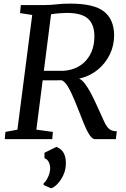

<svg xmlns="http://www.w3.org/2000/svg" viewBox="-20 -771 698 1064"><path d="M6.5 0 10 -40 76.5 -52.5 158.5 -688 91 -698.5 95.5 -743H225Q261.5 -743 294 -747Q326.5 -751 369 -751Q500 -751 555.5 -707.8Q611 -664.5 612.5 -578Q613 -520 588.8 -469.8Q564.5 -419.5 520.8 -384Q477 -348.5 418.5 -335Q434.5 -328.5 450 -308Q465.5 -287.5 479.8 -261.5Q494 -235.5 505.5 -210.5Q517 -185.5 524 -170.5Q545.5 -121.5 558.8 -94Q572 -66.5 586.5 -55.2Q601 -44 627.5 -43.5L622 0H505Q491 0 474 -26.5Q457 -53 433.5 -114.5Q415.5 -160.5 396.2 -208Q377 -255.5 357.5 -289Q338 -322.5 319.5 -326.5Q317 -326 299 -326Q281 -326 257.8 -326Q234.5 -326 216.5 -326L181.5 -52.5L273 -40L269.5 0ZM348.5 -699.5Q337 -699.5 310 -697.5Q283 -695.5 263 -692L223 -378.5Q241 -378.5 264.2 -378.5Q287.5 -378.5 306.8 -378.5Q326 -378.5 331 -378.5Q412 -384 458.5 -437.8Q505 -491.5 503 -577Q501 -638.5 465.8 -669Q430.5 -699.5 348.5 -699.5ZM221.5 254 222 244.5Q236 233.5 247.2 208Q258.5 182.5 258 160Q257.5 141.5 249.5 126Q241.5 110.5 226.5 106V75.5L292.5 43Q322.5 55 334.2 79.2Q346 103.5 345 137Q344.5 170 331 199.2Q317.5 228.5 298.5 248.2Q279.5 268 263 272.5Z"/></svg>

Font: Merriweather
Style: Italic
Weight: 400
Italic angle: -7.8°
Designer: Eben Sorkin
Foundry: Eben Sorkin
Version: Version 2.100